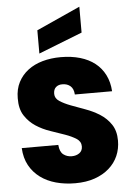

<svg xmlns="http://www.w3.org/2000/svg" viewBox="-64 -1040 748 1094"><g transform="rotate(-5 310.0 -493.0)"><path d="M585 -214Q585 -167 567.5 -127Q550 -87 516 -57Q482 -27 433.5 -10Q385 7 322 7Q263 7 212 -7Q161 -21 122.5 -49.5Q84 -78 61 -120Q38 -162 35 -219H244Q247 -179 267.5 -163.5Q288 -148 315 -148Q341 -148 359 -161Q377 -174 377 -199Q377 -227 351.5 -243.5Q326 -260 288 -273.5Q250 -287 205.5 -302Q161 -317 123.5 -341.5Q86 -366 61 -404.5Q36 -443 37 -504Q37 -556 57.5 -595.5Q78 -635 113.5 -662Q149 -689 197 -702.5Q245 -716 301 -716Q362 -716 411.5 -701.5Q461 -687 496.5 -659Q532 -631 552.5 -590Q573 -549 576 -497H363Q361 -530 343 -545.5Q325 -561 298 -561Q276 -562 261 -549.5Q246 -537 246 -511Q246 -485 271 -468.5Q296 -452 334 -437.5Q372 -423 415.5 -407.5Q459 -392 497 -368Q535 -344 560 -307Q585 -270 585 -214ZM432 -993V-845L182 -747V-880Z"/></g></svg>

Font: SVN-Poppins ExtraBold
Style: Regular
Weight: 800
Designer: Ninad Kale (Devanagari), Jonny Pinhorn (Latin)
Foundry: Indian Type Foundry
Version: Version 3.002 2017; ttfautohint (v1.8.3)